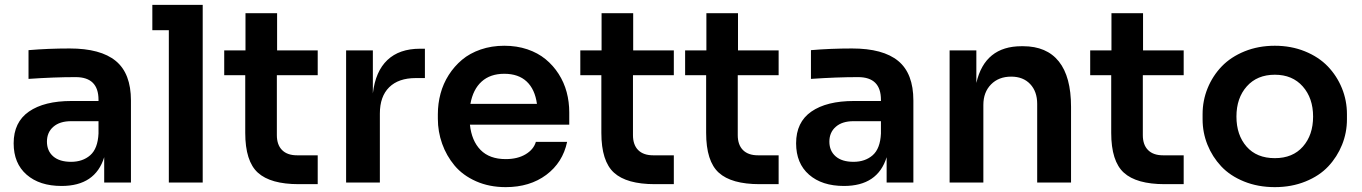

<svg xmlns="http://www.w3.org/2000/svg" viewBox="-20 -750 5598 789"><path d="M232.9 14.2Q142.6 14.2 89.4 -32.2Q36.1 -78.6 36.1 -161.1Q36.1 -248 98.9 -291.5Q161.6 -335 273.9 -335H384.8V-339.8Q384.8 -433.1 291 -433.1Q202.6 -433.1 97.2 -425.8V-543.9Q177.7 -550.8 266.1 -550.8Q393.6 -550.8 455.8 -499.5Q518.1 -448.2 518.1 -336.9V0H408.2V-104Q371.6 14.2 232.9 14.2ZM272 -85Q319.8 -85 350.8 -112.1Q381.8 -139.2 384.8 -201.2V-252H272Q225.6 -252 199.2 -229Q172.9 -206.1 172.9 -168Q172.9 -129.9 198.7 -107.4Q224.6 -85 272 -85Z M813 0H673.8V-626H606V-730H813Z M1285.6 6.8H1207.5Q1091.8 6.8 1039.8 -40.3Q987.8 -87.4 987.8 -204.1V-440.9H901.4V-543H988.8V-695.8H1118.7V-543H1285.6V-440.9H1117.7V-194.8Q1117.7 -154.8 1139.2 -133.3Q1160.6 -111.8 1200.7 -111.8H1285.6Z M1541 0H1402.3V-543H1512.2V-366.2Q1522.9 -457 1572 -503.4Q1621.1 -549.8 1706.1 -549.8H1726.1V-429.2H1688.5Q1617.7 -429.2 1579.3 -391.4Q1541 -353.5 1541 -283.2Z M2058.1 19Q1990.7 19 1936.3 -5.1Q1881.8 -29.3 1848.1 -69.6Q1814.5 -109.9 1796.9 -159.4Q1779.3 -209 1779.3 -262.2V-280.8Q1779.3 -324.2 1790.3 -365.2Q1801.3 -406.2 1824 -441.9Q1846.7 -477.5 1878.7 -504.4Q1910.6 -531.2 1955.3 -546.6Q2000 -562 2052.2 -562Q2103.5 -562 2147 -547.4Q2190.4 -532.7 2221.9 -506.8Q2253.4 -481 2275.6 -446.3Q2297.9 -411.6 2308.6 -371.6Q2319.3 -331.5 2319.3 -288.1V-237.8H1911.1Q1918 -171.4 1954.8 -133.8Q1991.7 -96.2 2058.1 -96.2Q2106.9 -96.2 2139.9 -116Q2172.9 -135.7 2182.1 -167H2310.5Q2292.5 -82 2224.9 -31.5Q2157.2 19 2058.1 19ZM2052.2 -446.8Q1994.6 -446.8 1959.2 -414.8Q1923.8 -382.8 1913.1 -323.2H2186.5Q2178.2 -383.3 2144.3 -415Q2110.4 -446.8 2052.2 -446.8Z M2749 6.8H2670.9Q2555.2 6.8 2503.2 -40.3Q2451.2 -87.4 2451.2 -204.1V-440.9H2364.7V-543H2452.1V-695.8H2582V-543H2749V-440.9H2581.1V-194.8Q2581.1 -154.8 2602.5 -133.3Q2624 -111.8 2664.1 -111.8H2749Z M3179.7 6.8H3101.6Q2985.8 6.8 2933.8 -40.3Q2881.8 -87.4 2881.8 -204.1V-440.9H2795.4V-543H2882.8V-695.8H3012.7V-543H3179.7V-440.9H3011.7V-194.8Q3011.7 -154.8 3033.2 -133.3Q3054.7 -111.8 3094.7 -111.8H3179.7Z M3448.2 14.2Q3357.9 14.2 3304.7 -32.2Q3251.5 -78.6 3251.5 -161.1Q3251.5 -248 3314.2 -291.5Q3377 -335 3489.3 -335H3600.1V-339.8Q3600.1 -433.1 3506.3 -433.1Q3418 -433.1 3312.5 -425.8V-543.9Q3393.1 -550.8 3481.4 -550.8Q3608.9 -550.8 3671.1 -499.5Q3733.4 -448.2 3733.4 -336.9V0H3623.5V-104Q3586.9 14.2 3448.2 14.2ZM3487.3 -85Q3535.2 -85 3566.2 -112.1Q3597.2 -139.2 3600.1 -201.2V-252H3487.3Q3440.9 -252 3414.6 -229Q3388.2 -206.1 3388.2 -168Q3388.2 -129.9 3414.1 -107.4Q3439.9 -85 3487.3 -85Z M4021 0H3882.3V-543H3992.2V-409.2Q4026.9 -560.1 4178.2 -560.1H4184.1Q4281.2 -560.1 4331.3 -497.3Q4381.3 -434.6 4381.3 -311V0H4242.2V-323.2Q4242.2 -374 4213.4 -404.5Q4184.6 -435.1 4135.3 -435.1Q4084 -435.1 4052.5 -403.1Q4021 -371.1 4021 -318.8Z M4844.2 6.8H4766.1Q4650.4 6.8 4598.4 -40.3Q4546.4 -87.4 4546.4 -204.1V-440.9H4460V-543H4547.4V-695.8H4677.2V-543H4844.2V-440.9H4676.3V-194.8Q4676.3 -154.8 4697.8 -133.3Q4719.2 -111.8 4759.3 -111.8H4844.2Z M5218.8 19Q5149.4 19 5092.3 -4.2Q5035.2 -27.3 4998.5 -66.4Q4961.9 -105.5 4941.9 -155.3Q4921.9 -205.1 4921.9 -259.8V-280.8Q4921.9 -336.9 4942.6 -387.7Q4963.4 -438.5 5000.7 -477.3Q5038.1 -516.1 5094.7 -539.1Q5151.4 -562 5218.8 -562Q5285.6 -562 5342.3 -539.1Q5398.9 -516.1 5436.3 -477.3Q5473.6 -438.5 5494.4 -387.7Q5515.1 -336.9 5515.1 -280.8V-259.8Q5515.1 -205.1 5495.1 -155.3Q5475.1 -105.5 5438.5 -66.4Q5401.9 -27.3 5344.7 -4.2Q5287.6 19 5218.8 19ZM5218.8 -100.1Q5292.5 -100.1 5334.2 -147.7Q5376 -195.3 5376 -271Q5376 -346.7 5333.5 -394.8Q5291 -442.9 5218.8 -442.9Q5146 -442.9 5103.5 -395Q5061 -347.2 5061 -271Q5061 -195.3 5102.5 -147.7Q5144 -100.1 5218.8 -100.1Z"/></svg>

Font: Sora SemiBold
Style: Regular
Weight: 600
Designer: Jonathan Barnbrook, Julián Moncada
Foundry: Barnbrook Fonts
Version: Version 2.000